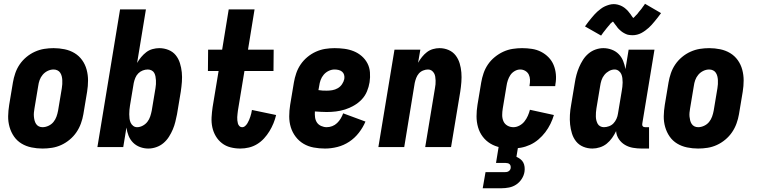

<svg xmlns="http://www.w3.org/2000/svg" viewBox="-20 -785 4040 1025"><path d="M207 8Q177 8 148 2Q119 -4 95 -18.5Q71 -33 55 -56Q39 -79 31 -107Q23 -135 23.5 -164.5Q24 -194 29 -225L49 -345Q53 -369 61.5 -394Q70 -419 85 -441Q100 -463 121 -480.5Q142 -498 166.5 -509Q191 -520 216 -524Q241 -528 266 -528Q296 -528 325 -522Q354 -516 378 -501.5Q402 -487 418.5 -464Q435 -441 442.5 -413Q450 -385 450 -355.5Q450 -326 445 -295L425 -175Q421 -151 412 -126Q403 -101 388 -79Q373 -57 352 -39.5Q331 -22 307 -11Q283 0 257.5 4Q232 8 207 8ZM207 -106Q223 -106 239 -113.5Q255 -121 265.5 -134Q276 -147 281.5 -162.5Q287 -178 290 -194L310 -314Q312 -325 312.5 -336Q313 -347 312.5 -357.5Q312 -368 309.5 -378Q307 -388 301.5 -396.5Q296 -405 286.5 -409.5Q277 -414 266 -414Q250 -414 234.5 -406.5Q219 -399 208 -386Q197 -373 191.5 -357.5Q186 -342 184 -326L164 -206Q162 -195 161 -184Q160 -173 161 -162.5Q162 -152 164.5 -142Q167 -132 172.5 -123.5Q178 -115 187 -110.5Q196 -106 207 -106Z M772 8Q749 8 727.5 0Q706 -8 690.5 -23.5Q675 -39 666.5 -60Q658 -81 655 -104L638 0H500L621 -735H759L712 -449Q721 -465 733.5 -480Q746 -495 761 -506.5Q776 -518 794.5 -523Q813 -528 830 -528Q856 -528 879.5 -518.5Q903 -509 918 -490.5Q933 -472 940.5 -448Q948 -424 950.5 -399Q953 -374 951 -348Q949 -322 945 -295L925 -175Q921 -155 916 -134.5Q911 -114 902.5 -94Q894 -74 882 -55Q870 -36 853 -21.5Q836 -7 814.5 0.5Q793 8 772 8ZM712 -106Q727 -106 742 -114Q757 -122 767 -135Q777 -148 782 -163.5Q787 -179 790 -194L810 -314Q812 -325 812.5 -335.5Q813 -346 812.5 -356.5Q812 -367 810 -377Q808 -387 803.5 -395.5Q799 -404 789.5 -409Q780 -414 769 -414Q756 -414 742.5 -409Q729 -404 718.5 -393.5Q708 -383 702.5 -369.5Q697 -356 694 -342L674 -222Q672 -210 671 -198.5Q670 -187 670 -175Q670 -163 671.5 -151.5Q673 -140 677.5 -130Q682 -120 691 -113Q700 -106 712 -106Z M1263 8Q1236 8 1210.5 1.5Q1185 -5 1165 -20.5Q1145 -36 1132 -58Q1119 -80 1113.5 -105.5Q1108 -131 1109.5 -158.5Q1111 -186 1115 -213L1147 -406H1090L1091 -520H1166L1201 -735H1339L1304 -520H1441L1440 -406H1285L1250 -194Q1249 -186 1248 -177Q1247 -168 1246.5 -159.5Q1246 -151 1247 -142.5Q1248 -134 1250 -126Q1252 -118 1258 -112Q1264 -106 1273 -106Q1282 -106 1289.5 -113Q1297 -120 1301.5 -128Q1306 -136 1310 -145Q1314 -154 1316.5 -162.5Q1319 -171 1321.5 -180Q1324 -189 1325 -198L1454 -171Q1449 -149 1440 -127Q1431 -105 1418.5 -84.5Q1406 -64 1389.5 -46Q1373 -28 1352.5 -15.5Q1332 -3 1309 2.5Q1286 8 1263 8Z M1715 8Q1684 8 1654.5 2.5Q1625 -3 1600.5 -17.5Q1576 -32 1558.5 -55Q1541 -78 1532.5 -105.5Q1524 -133 1524 -163.5Q1524 -194 1529 -225L1549 -345Q1553 -369 1561.5 -394Q1570 -419 1585 -441Q1600 -463 1621 -480.5Q1642 -498 1666.5 -509Q1691 -520 1716 -524Q1741 -528 1766 -528Q1793 -528 1819 -524.5Q1845 -521 1868.5 -511.5Q1892 -502 1911 -485.5Q1930 -469 1941.5 -447Q1953 -425 1955 -398.5Q1957 -372 1953 -346Q1949 -321 1939 -297Q1929 -273 1911 -254Q1893 -235 1869.5 -221.5Q1846 -208 1822 -200.5Q1798 -193 1773.5 -190Q1749 -187 1724 -187Q1709 -187 1693 -188Q1677 -189 1661 -190Q1660 -174 1662 -158.5Q1664 -143 1672 -131Q1680 -119 1694.5 -112.5Q1709 -106 1724 -106Q1739 -106 1753.5 -111.5Q1768 -117 1779.5 -128Q1791 -139 1799 -152.5Q1807 -166 1812 -180L1931 -136Q1918 -105 1896 -76.5Q1874 -48 1844.5 -28.5Q1815 -9 1781.5 -0.5Q1748 8 1715 8ZM1724 -301Q1739 -301 1754 -303.5Q1769 -306 1783 -314Q1797 -322 1806 -335.5Q1815 -349 1818 -363Q1820 -375 1817 -385.5Q1814 -396 1806 -402.5Q1798 -409 1787.5 -411.5Q1777 -414 1766 -414Q1750 -414 1734.5 -406.5Q1719 -399 1708 -386Q1697 -373 1691.5 -357.5Q1686 -342 1684 -326L1680 -304Q1691 -302 1702 -301.5Q1713 -301 1724 -301Z M2000 0 2086 -520H2224L2212 -450Q2221 -466 2233 -481Q2245 -496 2259.5 -507Q2274 -518 2291.5 -523Q2309 -528 2326 -528Q2352 -528 2375 -518Q2398 -508 2412.5 -489Q2427 -470 2434 -446.5Q2441 -423 2443 -398Q2445 -373 2443 -347Q2441 -321 2437 -295L2388 0H2250L2302 -314Q2304 -325 2305 -335Q2306 -345 2305.5 -355.5Q2305 -366 2303.5 -376Q2302 -386 2297 -394.5Q2292 -403 2284 -408.5Q2276 -414 2265 -414Q2252 -414 2238.5 -408.5Q2225 -403 2216 -392.5Q2207 -382 2202 -369Q2197 -356 2194 -342L2138 0Z M2711 8Q2681 8 2651.5 2Q2622 -4 2598 -18.5Q2574 -33 2557 -55.5Q2540 -78 2532 -106Q2524 -134 2524 -164Q2524 -194 2529 -225L2549 -345Q2553 -369 2561.5 -394Q2570 -419 2585 -441Q2600 -463 2621.5 -480.5Q2643 -498 2667 -509Q2691 -520 2716.5 -524Q2742 -528 2767 -528Q2794 -528 2820 -524Q2846 -520 2868.5 -508.5Q2891 -497 2908.5 -479Q2926 -461 2935.5 -438Q2945 -415 2947.5 -388.5Q2950 -362 2945 -335L2944 -325H2807V-329Q2810 -344 2809.5 -359Q2809 -374 2803 -386.5Q2797 -399 2784.5 -406.5Q2772 -414 2757 -414Q2742 -414 2727.5 -405.5Q2713 -397 2704.5 -384Q2696 -371 2691 -356Q2686 -341 2684 -326L2664 -206Q2661 -188 2661 -170.5Q2661 -153 2667.5 -138Q2674 -123 2688.5 -114.5Q2703 -106 2721 -106Q2737 -106 2753 -114.5Q2769 -123 2780 -137Q2791 -151 2798 -167Q2805 -183 2809 -199L2937 -171Q2930 -147 2918.5 -123.5Q2907 -100 2891 -79Q2875 -58 2854.5 -40.5Q2834 -23 2810 -12Q2786 -1 2761 3.5Q2736 8 2711 8ZM2557 220 2572 134H2672Q2677 134 2682.5 133.5Q2688 133 2693 130.5Q2698 128 2701.5 123.5Q2705 119 2706 114Q2707 108 2706 102Q2705 96 2701 92Q2697 88 2691.5 86.5Q2686 85 2680 85H2628L2659 -106H2763L2737 52Q2748 57 2758 64.5Q2768 72 2773.5 82.5Q2779 93 2780.5 106Q2782 119 2780 132Q2777 152 2765 170.5Q2753 189 2735.5 200.5Q2718 212 2697.5 216Q2677 220 2657 220Z M3143 8Q3117 8 3094 -1.5Q3071 -11 3056 -29.5Q3041 -48 3033.5 -72Q3026 -96 3023.5 -121Q3021 -146 3022.5 -172Q3024 -198 3029 -225L3049 -345Q3052 -365 3057.5 -385.5Q3063 -406 3071.5 -426Q3080 -446 3092 -465Q3104 -484 3121 -498.5Q3138 -513 3159 -520.5Q3180 -528 3201 -528Q3224 -528 3245.5 -520Q3267 -512 3282.5 -496.5Q3298 -481 3306.5 -460Q3315 -439 3319 -416L3336 -520H3474L3409 -126Q3408 -122 3408.5 -118Q3409 -114 3411.5 -111Q3414 -108 3417.5 -107Q3421 -106 3425 -106H3445V8H3406Q3382 8 3359 4Q3336 0 3316.5 -11.5Q3297 -23 3284 -42Q3271 -61 3269 -85Q3260 -66 3247.5 -48.5Q3235 -31 3219 -18Q3203 -5 3182.5 1.5Q3162 8 3143 8ZM3204 -106Q3217 -106 3231 -111Q3245 -116 3255 -126.5Q3265 -137 3271 -150.5Q3277 -164 3279 -178L3299 -298Q3301 -310 3302.5 -321.5Q3304 -333 3304 -345Q3304 -357 3302.5 -368.5Q3301 -380 3296.5 -390Q3292 -400 3282.5 -407Q3273 -414 3261 -414Q3246 -414 3231.5 -406Q3217 -398 3206.5 -385Q3196 -372 3191 -356.5Q3186 -341 3184 -326L3164 -206Q3162 -195 3161.5 -184.5Q3161 -174 3161 -163.5Q3161 -153 3163.5 -143Q3166 -133 3170.5 -124.5Q3175 -116 3184 -111Q3193 -106 3204 -106ZM3189 -595 3103 -644Q3112 -657 3121 -668.5Q3130 -680 3138 -689.5Q3146 -699 3153.5 -707.5Q3161 -716 3169 -723Q3177 -730 3187.5 -738Q3198 -746 3209 -751Q3220 -756 3232 -759.5Q3244 -763 3256 -763Q3261 -763 3265.5 -762.5Q3270 -762 3275 -761Q3280 -760 3284 -758.5Q3288 -757 3292.5 -755.5Q3297 -754 3301 -751.5Q3305 -749 3308.5 -747Q3312 -745 3315 -742.5Q3318 -740 3322 -736.5Q3326 -733 3329.5 -729.5Q3333 -726 3335.5 -722.5Q3338 -719 3340.5 -716Q3343 -713 3345.5 -710Q3348 -707 3350.5 -702.5Q3353 -698 3356.5 -694Q3360 -690 3362.5 -687Q3365 -684 3365 -682Q3363 -682 3360.5 -682.5Q3358 -683 3356 -683H3353Q3353 -684 3356.5 -686Q3360 -688 3364 -691.5Q3368 -695 3369.5 -697Q3371 -699 3373 -701Q3375 -703 3377 -705Q3379 -707 3381.5 -709.5Q3384 -712 3385.5 -714.5Q3387 -717 3389.5 -720Q3392 -723 3394.5 -726Q3397 -729 3400 -732.5Q3403 -736 3406 -740Q3409 -744 3411.5 -748Q3414 -752 3417.5 -756Q3421 -760 3423 -765L3509 -715Q3500 -702 3491 -691Q3482 -680 3474 -670Q3466 -660 3458.5 -652Q3451 -644 3443.5 -637Q3436 -630 3425 -622Q3414 -614 3403.5 -608.5Q3393 -603 3381 -600Q3369 -597 3357 -597Q3352 -597 3347.5 -597.5Q3343 -598 3338 -598.5Q3333 -599 3328.5 -600.5Q3324 -602 3320 -604Q3316 -606 3312 -608Q3308 -610 3304.5 -612.5Q3301 -615 3297.5 -617.5Q3294 -620 3290.5 -623.5Q3287 -627 3283.5 -630Q3280 -633 3277.5 -636.5Q3275 -640 3272.5 -643.5Q3270 -647 3267.5 -650Q3265 -653 3262 -657Q3259 -661 3256 -665.5Q3253 -670 3250 -672.5Q3247 -675 3248 -677H3259Q3260 -677 3260 -676Q3259 -675 3256 -673Q3253 -671 3249 -667.5Q3245 -664 3243 -662.5Q3241 -661 3239 -659Q3237 -657 3235.5 -654.5Q3234 -652 3231.5 -649.5Q3229 -647 3227 -644.5Q3225 -642 3222.5 -639Q3220 -636 3217.5 -633Q3215 -630 3212.5 -626.5Q3210 -623 3207 -619.5Q3204 -616 3201 -612Q3198 -608 3195 -603.5Q3192 -599 3189 -595Z M3707 8Q3677 8 3648 2Q3619 -4 3595 -18.5Q3571 -33 3555 -56Q3539 -79 3531 -107Q3523 -135 3523.5 -164.5Q3524 -194 3529 -225L3549 -345Q3553 -369 3561.5 -394Q3570 -419 3585 -441Q3600 -463 3621 -480.5Q3642 -498 3666.5 -509Q3691 -520 3716 -524Q3741 -528 3766 -528Q3796 -528 3825 -522Q3854 -516 3878 -501.5Q3902 -487 3918.5 -464Q3935 -441 3942.5 -413Q3950 -385 3950 -355.5Q3950 -326 3945 -295L3925 -175Q3921 -151 3912 -126Q3903 -101 3888 -79Q3873 -57 3852 -39.5Q3831 -22 3807 -11Q3783 0 3757.5 4Q3732 8 3707 8ZM3707 -106Q3723 -106 3739 -113.5Q3755 -121 3765.5 -134Q3776 -147 3781.5 -162.5Q3787 -178 3790 -194L3810 -314Q3812 -325 3812.5 -336Q3813 -347 3812.5 -357.5Q3812 -368 3809.5 -378Q3807 -388 3801.5 -396.5Q3796 -405 3786.5 -409.5Q3777 -414 3766 -414Q3750 -414 3734.5 -406.5Q3719 -399 3708 -386Q3697 -373 3691.5 -357.5Q3686 -342 3684 -326L3664 -206Q3662 -195 3661 -184Q3660 -173 3661 -162.5Q3662 -152 3664.5 -142Q3667 -132 3672.5 -123.5Q3678 -115 3687 -110.5Q3696 -106 3707 -106Z"/></svg>

Font: Iosevka Heavy
Style: Italic
Weight: 900
Italic angle: -9°
Monospace: yes
Designer: Belleve Invis
Foundry: Belleve Invis
Version: Version 32.5.0; ttfautohint (v1.8.4)